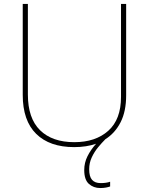

<svg xmlns="http://www.w3.org/2000/svg" viewBox="-20 -734 752 971"><path d="M431 122Q431 159 445.5 175.5Q460 192 489 192Q518 192 537 185V209Q529 212 516 214.5Q503 217 487 217Q453 217 429.5 196Q406 175 406 126Q406 89 422.5 56Q439 23 466 -7Q417 10 355 10Q231 10 163 -57Q95 -124 95 -254V-714H121V-256Q121 -136 182.5 -75.5Q244 -15 356 -15Q463 -15 527.5 -72.5Q592 -130 592 -244V-714H618V-252Q618 -171 590 -116Q562 -61 513 -30Q495 -12 476 11Q457 34 444 62Q431 90 431 122Z"/></svg>

Font: Noto Sans Gujarati Thin
Style: Regular
Weight: 100
Designer: Jelle Bosma - Monotype Design Team, Universal Thirst
Foundry: Monotype Imaging Inc.
Version: Version 2.106; ttfautohint (v1.8.4.7-5d5b)